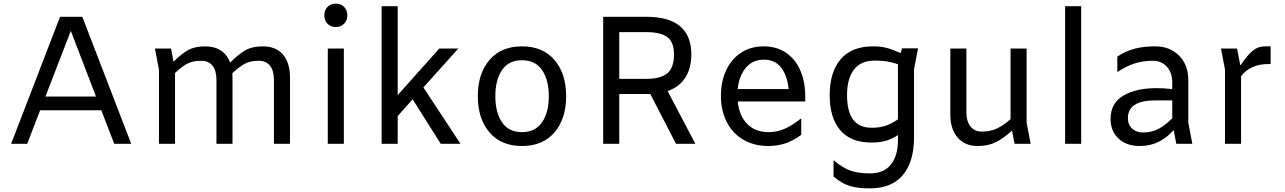

<svg xmlns="http://www.w3.org/2000/svg" viewBox="-20 -788 7040 1052"><path d="M535 -184H200L129 0H41L309 -696H431L699 0H606ZM506 -259 368 -619 229 -259Z M1569 -362V0H1481V-350Q1481 -400 1460 -427.5Q1439 -455 1396 -455Q1352 -455 1322 -439Q1292 -423 1253 -387Q1254 -379 1254 -362V0H1166V-350Q1166 -400 1145 -427.5Q1124 -455 1081 -455Q1037 -455 1007 -439.5Q977 -424 939 -388V0H851V-406L829 -522H917L931 -450Q976 -495 1012.5 -514.5Q1049 -534 1104 -534Q1156 -534 1190.5 -511Q1225 -488 1241 -445Q1289 -493 1326 -513.5Q1363 -534 1419 -534Q1493 -534 1531 -488.5Q1569 -443 1569 -362Z M1757 -704Q1757 -732 1774.5 -750Q1792 -768 1820 -768Q1848 -768 1865.5 -750Q1883 -732 1883 -704Q1883 -676 1865.5 -658Q1848 -640 1820 -640Q1792 -640 1774.5 -658Q1757 -676 1757 -704ZM1864 -522V0H1776V-522Z M2241 -244 2159 -152V0H2071V-754H2159V-267L2387 -522H2491L2300 -309L2503 0H2395Z M2598 -261Q2598 -385 2662 -459.5Q2726 -534 2840 -534Q2954 -534 3018 -459.5Q3082 -385 3082 -261Q3082 -137 3018 -62.5Q2954 12 2840 12Q2726 12 2662 -62.5Q2598 -137 2598 -261ZM2987 -261Q2987 -350 2950 -404Q2913 -458 2840 -458Q2767 -458 2730.5 -404Q2694 -350 2694 -261Q2694 -172 2730.5 -118Q2767 -64 2840 -64Q2913 -64 2950 -118Q2987 -172 2987 -261Z M3684 0 3543 -273H3533H3373V0H3285V-696H3521Q3646 -696 3707 -643.5Q3768 -591 3768 -490Q3768 -415 3735 -363Q3702 -311 3638 -289L3790 0ZM3673 -490Q3673 -557 3636.5 -584.5Q3600 -612 3521 -612H3373V-356H3522Q3600 -356 3636.5 -386.5Q3673 -417 3673 -490Z M4392 -232H4022Q4030 -155 4073.5 -109.5Q4117 -64 4192 -64Q4237 -64 4279.5 -82.5Q4322 -101 4366 -137H4370V-49Q4326 -17 4283 -2.5Q4240 12 4191 12Q4111 12 4052 -23Q3993 -58 3961.5 -120.5Q3930 -183 3930 -264Q3930 -341 3958.5 -402.5Q3987 -464 4040 -499Q4093 -534 4164 -534Q4236 -534 4287.5 -498.5Q4339 -463 4365.5 -401Q4392 -339 4392 -261ZM4022 -300H4301Q4294 -373 4260.5 -417Q4227 -461 4165 -461Q4103 -461 4066 -416Q4029 -371 4022 -300Z M5010 -523 4988 -407V-34Q4988 98 4927 171Q4866 244 4746 244Q4679 244 4636 231Q4593 218 4547 179V90Q4596 131 4639 146.5Q4682 162 4746 162Q4823 162 4861.5 113.5Q4900 65 4900 -22V-48Q4867 -26 4833.5 -16.5Q4800 -7 4754 -7Q4641 -7 4583.5 -75Q4526 -143 4526 -266Q4526 -393 4586 -463.5Q4646 -534 4764 -534Q4807 -534 4838.5 -525.5Q4870 -517 4915 -497L4922 -523ZM4900 -134V-436Q4868 -447 4839.5 -451.5Q4811 -456 4774 -456Q4696 -456 4658.5 -406Q4621 -356 4621 -267Q4621 -88 4755 -88Q4799 -88 4832 -99Q4865 -110 4900 -134Z M5539 0 5525 -73Q5479 -30 5436.5 -9Q5394 12 5337 12Q5266 12 5226.5 -35Q5187 -82 5187 -160V-522H5275V-172Q5275 -124 5297 -95.5Q5319 -67 5360 -67Q5407 -67 5442.5 -84Q5478 -101 5517 -135V-522H5605V-116L5627 0Z M5816 -754H5904V0H5816Z M6425 0 6411 -75Q6372 -32 6326.5 -10Q6281 12 6224 12Q6153 12 6109 -28.5Q6065 -69 6065 -136Q6065 -223 6135 -264Q6205 -305 6315 -305Q6355 -305 6403 -300V-336Q6403 -390 6373.5 -422.5Q6344 -455 6297 -455Q6241 -455 6195.5 -440Q6150 -425 6102 -393V-478Q6149 -509 6198 -521.5Q6247 -534 6310 -534Q6390 -534 6440.5 -483Q6491 -432 6491 -348V-116L6513 0ZM6403 -140V-238H6311Q6160 -238 6160 -141Q6160 -105 6183 -83.5Q6206 -62 6242 -62Q6290 -62 6328 -82Q6366 -102 6403 -140Z M6942 -534V-437H6927Q6880 -437 6842.5 -420Q6805 -403 6780 -371V0H6692V-406L6670 -522H6758L6776 -429Q6817 -489 6845.5 -511.5Q6874 -534 6911 -534Z"/></svg>

Font: AmikoRegular
Style: Regular
Weight: 400
Designer: Pablo Impallari, Rodrigo Fuenzalida, Andres Torresi
Foundry: Impallari Type
Version: Version 1.000; ttfautohint (v1.3)